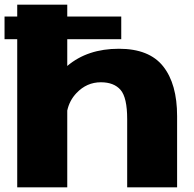

<svg xmlns="http://www.w3.org/2000/svg" viewBox="-24 -805 834 825"><path d="M-4.5 -636.5V-734H50V-785H265V-734H497V-636.5H265V-521.5Q352 -595.5 487 -595.5Q617 -595.5 677 -520Q737 -444.5 737 -306V0H522.5V-293Q522.5 -386 494 -418.8Q465.5 -451.5 409.5 -451.5Q348.5 -451.5 304.5 -405Q274.5 -373.5 265 -330V0H50V-636.5Z"/></svg>

Font: Anybody ExtraExpanded ExtraBold
Style: Regular
Weight: 800
Width: 8
Designer: Tyler Finck
Foundry: Etcetera Type Company
Version: Version 1.010; ttfautohint (v1.8.3) -l 8 -r 50 -G 200 -x 14 